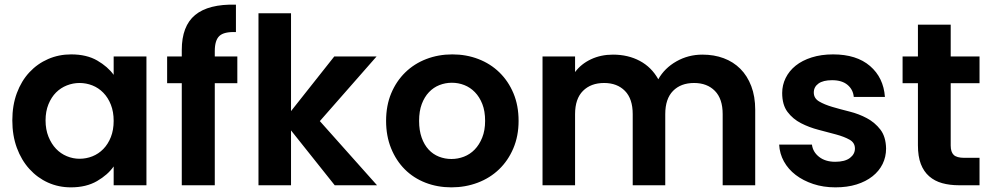

<svg xmlns="http://www.w3.org/2000/svg" viewBox="-20 -797 4266 826"><path d="M33 -279Q33 -344 52.5 -396.5Q72 -449 106.5 -486Q141 -523 187 -543Q233 -563 286 -563Q353 -563 398.5 -536.5Q444 -510 469 -475V-554H610V0H469V-81Q444 -45 397.5 -18Q351 9 285 9Q232 9 186.5 -11.5Q141 -32 106.5 -70Q72 -108 52.5 -161Q33 -214 33 -279ZM469 -277Q469 -316 457 -346.5Q445 -377 424.5 -398Q404 -419 377.5 -429.5Q351 -440 322 -440Q294 -440 267.5 -429.5Q241 -419 221 -399Q201 -379 188.5 -348.5Q176 -318 176 -279Q176 -240 188.5 -209Q201 -178 221 -157Q241 -136 267.5 -125Q294 -114 322 -114Q351 -114 377.5 -124.5Q404 -135 424.5 -156Q445 -177 457 -207.5Q469 -238 469 -277Z M762 -439H699V-554H762V-582Q762 -685 819.5 -732.5Q877 -780 995 -777V-659Q944 -661 924 -642.5Q904 -624 904 -577V-554H1001V-439H904V0H762Z M1092 -740H1232V-319L1418 -554H1600L1356 -276L1602 0H1420L1232 -236V0H1092Z M2211 -277Q2211 -212 2188.5 -159Q2166 -106 2127 -68.5Q2088 -31 2035 -11Q1982 9 1922 9Q1862 9 1810.5 -11Q1759 -31 1721.5 -68.5Q1684 -106 1662.5 -159Q1641 -212 1641 -277Q1641 -343 1663 -395.5Q1685 -448 1723.5 -485.5Q1762 -523 1814 -543Q1866 -563 1926 -563Q1986 -563 2038 -543Q2090 -523 2128.5 -485.5Q2167 -448 2189 -395.5Q2211 -343 2211 -277ZM1783 -277Q1783 -236 1794 -205Q1805 -174 1824 -153.5Q1843 -133 1868.5 -123Q1894 -113 1922 -113Q1950 -113 1976 -123Q2002 -133 2022 -153.5Q2042 -174 2054.5 -205Q2067 -236 2067 -277Q2067 -319 2055 -349.5Q2043 -380 2023 -400.5Q2003 -421 1977.5 -431Q1952 -441 1924 -441Q1896 -441 1870.5 -431Q1845 -421 1825.5 -400.5Q1806 -380 1794.5 -349.5Q1783 -319 1783 -277Z M3089 -306Q3089 -372 3055.5 -406Q3022 -440 2966 -440Q2909 -440 2875.5 -406Q2842 -372 2842 -306V0H2702V-306Q2702 -372 2668.5 -406Q2635 -440 2579 -440Q2522 -440 2488 -406Q2454 -372 2454 -306V0H2314V-554H2454V-487Q2480 -522 2522.5 -542Q2565 -562 2617 -562Q2682 -562 2732.5 -535Q2783 -508 2812 -456Q2839 -504 2890 -533Q2941 -562 3002 -562Q3052 -562 3093.5 -546.5Q3135 -531 3165 -501Q3195 -471 3212 -426.5Q3229 -382 3229 -325V0H3089Z M3792 -158Q3792 -122 3777 -91.5Q3762 -61 3733.5 -38.5Q3705 -16 3665 -3.5Q3625 9 3574 9Q3522 9 3478.5 -5.5Q3435 -20 3403 -44.5Q3371 -69 3352.5 -102.5Q3334 -136 3332 -175H3473Q3477 -143 3504 -122Q3531 -101 3573 -101Q3615 -101 3636.5 -117.5Q3658 -134 3658 -158Q3658 -183 3635 -196Q3612 -209 3577 -218.5Q3542 -228 3501.5 -238.5Q3461 -249 3426 -267Q3391 -285 3368 -315.5Q3345 -346 3345 -397Q3345 -431 3360 -461.5Q3375 -492 3403 -514.5Q3431 -537 3472 -550Q3513 -563 3564 -563Q3665 -563 3723 -513Q3781 -463 3787 -380H3653Q3650 -412 3626 -432Q3602 -452 3560 -452Q3521 -452 3501 -437.5Q3481 -423 3481 -399Q3481 -374 3504 -360.5Q3527 -347 3561 -337Q3595 -327 3635 -317Q3675 -307 3709.5 -288.5Q3744 -270 3767.5 -239.5Q3791 -209 3792 -158Z M3929 -439H3863V-554H3929V-691H4070V-554H4194V-439H4070V-171Q4070 -143 4083 -130.5Q4096 -118 4129 -118H4194V0H4106Q4066 0 4033.5 -9Q4001 -18 3977.5 -38.5Q3954 -59 3941.5 -91.5Q3929 -124 3929 -172Z"/></svg>

Font: SVN-Poppins SemiBold
Style: Regular
Weight: 600
Designer: Ninad Kale (Devanagari), Jonny Pinhorn (Latin)
Foundry: Indian Type Foundry
Version: Version 3.002 2017